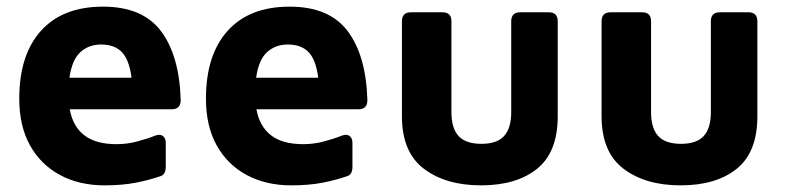

<svg xmlns="http://www.w3.org/2000/svg" viewBox="-20 -543 2366 578"><path d="M295 15Q218 15 160 -16.5Q102 -48 70 -106Q38 -164 38 -246Q38 -378 103.5 -450.5Q169 -523 290 -523Q409 -523 464.5 -449.5Q520 -376 524 -242Q524 -214 497 -214H190Q199 -163 233.5 -136Q268 -109 331 -109Q362 -109 392.5 -117Q423 -125 448 -135Q462 -140 470.5 -133.5Q479 -127 479 -113V-41Q479 -18 464 -13Q430 -1 389 7Q348 15 295 15ZM284 -409Q248 -409 222.5 -386.5Q197 -364 189 -309H376Q369 -363 347 -386Q325 -409 284 -409Z M857 15Q780 15 722 -16.5Q664 -48 632 -106Q600 -164 600 -246Q600 -378 665.5 -450.5Q731 -523 852 -523Q971 -523 1026.5 -449.5Q1082 -376 1086 -242Q1086 -214 1059 -214H752Q761 -163 795.5 -136Q830 -109 893 -109Q924 -109 954.5 -117Q985 -125 1010 -135Q1024 -140 1032.5 -133.5Q1041 -127 1041 -113V-41Q1041 -18 1026 -13Q992 -1 951 7Q910 15 857 15ZM846 -409Q810 -409 784.5 -386.5Q759 -364 751 -309H938Q931 -363 909 -386Q887 -409 846 -409Z M1428 15Q1322 15 1256 -35Q1190 -85 1190 -193V-479Q1190 -506 1217 -506H1312Q1339 -506 1339 -479V-205Q1339 -157 1360.5 -133.5Q1382 -110 1429 -110Q1476 -110 1497.5 -133.5Q1519 -157 1519 -205V-479Q1519 -506 1546 -506H1632Q1659 -506 1659 -479V-193Q1659 -85 1597 -35Q1535 15 1428 15Z M2029 15Q1923 15 1857 -35Q1791 -85 1791 -193V-479Q1791 -506 1818 -506H1913Q1940 -506 1940 -479V-205Q1940 -157 1961.5 -133.5Q1983 -110 2030 -110Q2077 -110 2098.5 -133.5Q2120 -157 2120 -205V-479Q2120 -506 2147 -506H2233Q2260 -506 2260 -479V-193Q2260 -85 2198 -35Q2136 15 2029 15Z"/></svg>

Font: Pitagon Sans
Style: Bold
Weight: 700
Designer: Travis Tran
Foundry: Pitagon
Version: Version 1.001; ttfautohint (v1.8.4.7-5d5b);gftools[0.9.26]